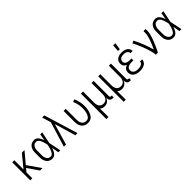

<svg xmlns="http://www.w3.org/2000/svg" viewBox="289 -2229 3922 3922"><g transform="rotate(-45 2250.0 -268.0)"><path d="M436 0H365L201 -239L142 -170V0H82V-520H142V-255L360 -520H436L238 -284Z M721 8Q695 8 670 2Q645 -4 624 -19Q603 -34 588.5 -55Q574 -76 565 -100Q556 -124 553 -149.5Q550 -175 550 -200V-320Q550 -345 553 -370.5Q556 -396 565 -420Q574 -444 588.5 -465Q603 -486 624 -501Q645 -516 670 -522Q695 -528 721 -528Q740 -528 758 -521.5Q776 -515 791 -503Q806 -491 817 -475.5Q828 -460 837 -443.5Q846 -427 853 -409.5Q860 -392 866 -374Q872 -410 878 -446.5Q884 -483 891 -520H948Q935 -456 922.5 -391.5Q910 -327 896 -263Q911 -198 923.5 -132Q936 -66 950 0H893Q886 -38 879.5 -76Q873 -114 867 -152Q861 -134 854 -116Q847 -98 838 -80.5Q829 -63 818 -47Q807 -31 792 -18.5Q777 -6 758.5 1Q740 8 721 8ZM721 -47Q737 -47 752.5 -55Q768 -63 779 -76Q790 -89 797.5 -104Q805 -119 811.5 -134.5Q818 -150 823 -166Q828 -182 832 -198Q836 -214 840 -230.5Q844 -247 847 -264Q844 -280 840 -296Q836 -312 832 -327.5Q828 -343 822.5 -358.5Q817 -374 811 -389.5Q805 -405 797 -419.5Q789 -434 778 -446Q767 -458 752 -465.5Q737 -473 721 -473Q703 -473 685.5 -467.5Q668 -462 655 -450Q642 -438 633 -422.5Q624 -407 619 -390Q614 -373 612.5 -355.5Q611 -338 611 -320V-200Q611 -182 612.5 -164.5Q614 -147 619 -130Q624 -113 633 -97.5Q642 -82 655 -70Q668 -58 685.5 -52.5Q703 -47 721 -47Z M1053 0 1219 -543 1193 -628Q1185 -655 1176.5 -681.5Q1168 -708 1160 -735H1223L1447 0H1384L1250 -457L1116 0Z M1754 8Q1727 8 1701 2.5Q1675 -3 1652 -16.5Q1629 -30 1612 -51Q1595 -72 1584.5 -96.5Q1574 -121 1570 -147Q1566 -173 1566 -200V-520H1627V-200Q1627 -181 1629.5 -162.5Q1632 -144 1638.5 -126Q1645 -108 1656 -92.5Q1667 -77 1682.5 -66.5Q1698 -56 1716.5 -51.5Q1735 -47 1754 -47Q1773 -47 1790.5 -54.5Q1808 -62 1821 -75Q1834 -88 1843 -104.5Q1852 -121 1858.5 -138.5Q1865 -156 1869 -174Q1873 -192 1876 -210.5Q1879 -229 1880.5 -247.5Q1882 -266 1882 -285Q1882 -343 1869.5 -400.5Q1857 -458 1833 -511L1888 -534Q1915 -475 1928.5 -412Q1942 -349 1942 -285Q1942 -252 1938.5 -220Q1935 -188 1926.5 -156.5Q1918 -125 1904.5 -95.5Q1891 -66 1869.5 -42Q1848 -18 1817 -5Q1786 8 1754 8Z M2066 215V-520H2127V-200Q2127 -181 2129 -162.5Q2131 -144 2137.5 -126.5Q2144 -109 2154.5 -93.5Q2165 -78 2180 -67.5Q2195 -57 2213 -52Q2231 -47 2250 -47Q2269 -47 2287 -52Q2305 -57 2320 -67.5Q2335 -78 2345.5 -93.5Q2356 -109 2362.5 -126.5Q2369 -144 2371 -162.5Q2373 -181 2373 -200V-520H2434V-77Q2434 -71 2436 -65Q2438 -59 2442 -55Q2446 -51 2452 -49Q2458 -47 2464 -47H2485V8H2464Q2446 8 2428.5 3.5Q2411 -1 2398 -13Q2385 -25 2379 -42Q2373 -59 2373 -77V-97Q2365 -74 2351.5 -54Q2338 -34 2318.5 -19.5Q2299 -5 2275 1.5Q2251 8 2227 8Q2199 8 2172 -1Q2145 -10 2124 -29Q2126 5 2126.5 39Q2127 73 2127 108V215Z M2566 215V-520H2627V-200Q2627 -181 2629 -162.5Q2631 -144 2637.5 -126.5Q2644 -109 2654.5 -93.5Q2665 -78 2680 -67.5Q2695 -57 2713 -52Q2731 -47 2750 -47Q2769 -47 2787 -52Q2805 -57 2820 -67.5Q2835 -78 2845.5 -93.5Q2856 -109 2862.5 -126.5Q2869 -144 2871 -162.5Q2873 -181 2873 -200V-520H2934V-77Q2934 -71 2936 -65Q2938 -59 2942 -55Q2946 -51 2952 -49Q2958 -47 2964 -47H2985V8H2964Q2946 8 2928.5 3.5Q2911 -1 2898 -13Q2885 -25 2879 -42Q2873 -59 2873 -77V-97Q2865 -74 2851.5 -54Q2838 -34 2818.5 -19.5Q2799 -5 2775 1.5Q2751 8 2727 8Q2699 8 2672 -1Q2645 -10 2624 -29Q2626 5 2626.5 39Q2627 73 2627 108V215Z M3247 8Q3224 8 3200.5 5Q3177 2 3154.5 -5.5Q3132 -13 3112 -26Q3092 -39 3077.5 -57.5Q3063 -76 3056.5 -99Q3050 -122 3050 -146Q3050 -167 3056 -188Q3062 -209 3075.5 -225.5Q3089 -242 3107.5 -253.5Q3126 -265 3147 -271Q3129 -278 3113.5 -288.5Q3098 -299 3086.5 -314Q3075 -329 3070.5 -347.5Q3066 -366 3066 -384Q3066 -406 3072 -427.5Q3078 -449 3091 -466.5Q3104 -484 3122.5 -496Q3141 -508 3161.5 -515.5Q3182 -523 3203.5 -525.5Q3225 -528 3247 -528Q3268 -528 3289 -525.5Q3310 -523 3330 -516.5Q3350 -510 3368.5 -499Q3387 -488 3400.5 -472Q3414 -456 3421 -435.5Q3428 -415 3428 -394V-389H3367V-392Q3367 -412 3355 -429.5Q3343 -447 3325.5 -456.5Q3308 -466 3287.5 -469.5Q3267 -473 3247 -473Q3226 -473 3205 -469Q3184 -465 3166 -454Q3148 -443 3137.5 -424Q3127 -405 3127 -383Q3127 -369 3131.5 -355.5Q3136 -342 3145.5 -331.5Q3155 -321 3167.5 -314.5Q3180 -308 3194 -304.5Q3208 -301 3222 -299.5Q3236 -298 3250 -298H3305V-243H3250Q3234 -243 3218 -241.5Q3202 -240 3187 -235.5Q3172 -231 3157.5 -224Q3143 -217 3132 -205.5Q3121 -194 3116 -178.5Q3111 -163 3111 -147Q3111 -131 3116 -115.5Q3121 -100 3131 -88Q3141 -76 3155 -68Q3169 -60 3184.5 -55.5Q3200 -51 3215.5 -49Q3231 -47 3247 -47Q3262 -47 3276.5 -48.5Q3291 -50 3305.5 -53Q3320 -56 3333.5 -62Q3347 -68 3358.5 -77.5Q3370 -87 3376.5 -100.5Q3383 -114 3383 -129V-131H3444V-128Q3444 -105 3435.5 -84Q3427 -63 3412 -46.5Q3397 -30 3377 -19.5Q3357 -9 3335.5 -2.5Q3314 4 3291.5 6Q3269 8 3247 8ZM3219 -600 3229 -751H3292L3270 -600Z M3710 0Q3710 -33 3702.5 -66Q3695 -99 3686 -131Q3677 -163 3666.5 -194.5Q3656 -226 3644.5 -257.5Q3633 -289 3620.5 -320Q3608 -351 3594.5 -381.5Q3581 -412 3567 -442Q3553 -472 3537 -502L3590 -528Q3617 -478 3640.5 -425.5Q3664 -373 3684.5 -320Q3705 -267 3723.5 -213Q3742 -159 3755 -104Q3769 -133 3782 -162Q3795 -191 3807.5 -221Q3820 -251 3831 -281Q3842 -311 3851 -342Q3860 -373 3866.5 -404.5Q3873 -436 3873 -468V-520H3934V-468Q3934 -426 3924.5 -385.5Q3915 -345 3902 -305.5Q3889 -266 3873.5 -227.5Q3858 -189 3841.5 -150.5Q3825 -112 3807 -74.5Q3789 -37 3771 0Z M4221 8Q4195 8 4170 2Q4145 -4 4124 -19Q4103 -34 4088.5 -55Q4074 -76 4065 -100Q4056 -124 4053 -149.5Q4050 -175 4050 -200V-320Q4050 -345 4053 -370.5Q4056 -396 4065 -420Q4074 -444 4088.5 -465Q4103 -486 4124 -501Q4145 -516 4170 -522Q4195 -528 4221 -528Q4240 -528 4258 -521.5Q4276 -515 4291 -503Q4306 -491 4317 -475.5Q4328 -460 4337 -443.5Q4346 -427 4353 -409.5Q4360 -392 4366 -374Q4372 -410 4378 -446.5Q4384 -483 4391 -520H4448Q4435 -456 4422.5 -391.5Q4410 -327 4396 -263Q4411 -198 4423.5 -132Q4436 -66 4450 0H4393Q4386 -38 4379.5 -76Q4373 -114 4367 -152Q4361 -134 4354 -116Q4347 -98 4338 -80.5Q4329 -63 4318 -47Q4307 -31 4292 -18.5Q4277 -6 4258.5 1Q4240 8 4221 8ZM4221 -47Q4237 -47 4252.5 -55Q4268 -63 4279 -76Q4290 -89 4297.5 -104Q4305 -119 4311.5 -134.5Q4318 -150 4323 -166Q4328 -182 4332 -198Q4336 -214 4340 -230.5Q4344 -247 4347 -264Q4344 -280 4340 -296Q4336 -312 4332 -327.5Q4328 -343 4322.5 -358.5Q4317 -374 4311 -389.5Q4305 -405 4297 -419.5Q4289 -434 4278 -446Q4267 -458 4252 -465.5Q4237 -473 4221 -473Q4203 -473 4185.5 -467.5Q4168 -462 4155 -450Q4142 -438 4133 -422.5Q4124 -407 4119 -390Q4114 -373 4112.5 -355.5Q4111 -338 4111 -320V-200Q4111 -182 4112.5 -164.5Q4114 -147 4119 -130Q4124 -113 4133 -97.5Q4142 -82 4155 -70Q4168 -58 4185.5 -52.5Q4203 -47 4221 -47Z"/></g></svg>

Font: Iosevka Fixed Light
Style: Regular
Weight: 300
Monospace: yes
Designer: Belleve Invis
Foundry: Belleve Invis
Version: Version 32.3.0